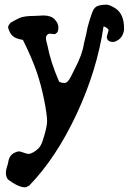

<svg xmlns="http://www.w3.org/2000/svg" viewBox="-20 -548 551 814"><path d="M210 -403.3 190.4 -405.3Q184.6 -405.3 179.7 -399.9Q174.8 -394.5 174.8 -388.7Q174.8 -375 180.7 -357.4Q194.3 -285.2 230.5 -202.1Q240.2 -196.3 253.4 -196.3Q266.6 -196.3 279.3 -220.7L296.9 -255.9Q329.1 -316.4 335.9 -363.3Q347.7 -410.2 351.6 -433.6Q369.1 -496.1 377.4 -508.8Q385.7 -521.5 400.9 -524.9Q416 -528.3 430.7 -528.3Q445.3 -528.3 470.7 -511.7Q505.9 -487.3 505.9 -428.7V-421.9Q501 -384.8 468.8 -372.1Q462.9 -370.1 459 -370.1Q434.6 -370.1 432.6 -391.6L440.4 -419.9Q440.4 -423.8 432.6 -429.7Q424.8 -435.5 418.9 -435.5Q391.6 -251 305.2 -65.4Q218.8 120.1 103.5 239.3Q97.7 241.2 94.7 243.7Q91.8 246.1 85.9 246.1Q58.6 246.1 13.7 212.9Q4.9 200.2 4.9 185.5Q4.9 170.9 13.7 146.5Q16.6 124 23.9 114.3Q31.2 104.5 42.5 99.1Q53.7 93.8 60.1 93.8Q66.4 93.8 80.1 99.1Q93.8 104.5 101.1 104.5Q108.4 104.5 119.6 98.6Q130.9 92.8 142.1 82Q153.3 71.3 160.2 50.8Q179.7 -7.8 179.7 -34.2Q179.7 -60.5 167.5 -122.6Q155.3 -184.6 136.2 -241.2Q117.2 -297.9 77.1 -378.9Q52.7 -382.8 40.5 -390.6Q28.3 -398.4 21.5 -412.1Q14.6 -425.8 14.6 -433.1Q14.6 -440.4 25.4 -452.1Q37.1 -459 46.9 -463.9L62.5 -471.7Q82 -480.5 125 -480.5Q152.3 -482.4 164.1 -482.4Q196.3 -482.4 211.9 -465.8Q227.5 -449.2 227.5 -432.6Q227.5 -416 221.7 -409.7Q215.8 -403.3 210 -403.3Z"/></svg>

Font: Essays1743
Style: Medium
Weight: 500
Designer: Based on the typeface in a 1743 English translation of the essays of Montaigne.  PostScript/TrueType font designed by Jo
Version: Version 002.100